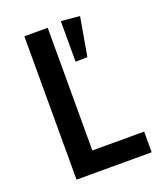

<svg xmlns="http://www.w3.org/2000/svg" viewBox="-132 -794 744 881"><g transform="rotate(-20 240.0 -354.0)"><path d="M203 -101H456V0H89V-700H203ZM270 -708 361 -700 328 -511 270 -510Z"/></g></svg>

Font: Tilda Sans Semibold
Style: Regular
Weight: 600
Designer: ParaType Ltd
Foundry: ParaType Ltd
Version: Version 1.009